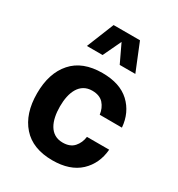

<svg xmlns="http://www.w3.org/2000/svg" viewBox="-187 -910 956 1034"><g transform="rotate(30 290.5 -393.0)"><path d="M293.9 -537.6C211.9 -537.6 149.4 -513.7 106.9 -465.3C64 -417 42.5 -350.6 42.5 -266.6C42.5 -182.6 64 -116.2 106.9 -67.9C149.4 -19.5 211.9 4.9 293.9 4.9C366.7 4.9 422.9 -14.2 463.4 -51.8C503.4 -89.4 525.9 -138.2 530.8 -197.8H392.6C389.2 -171.9 379.9 -150.4 363.8 -132.3C347.7 -114.3 324.2 -105.5 293.9 -105.5C214.4 -105.5 184.6 -178.7 184.6 -267.6C184.6 -355.5 215.3 -427.7 293.9 -427.7C324.2 -427.7 347.7 -418.9 363.8 -401.4C379.9 -383.3 389.2 -361.3 392.6 -335.4L530.8 -335C525.9 -395 503.4 -443.8 463.4 -481.4C422.9 -519 366.7 -537.6 293.9 -537.6ZM379.9 -791H215.8L147.5 -621.6H245.1L298.3 -733.9L351.6 -621.6H448.7Z"/></g></svg>

Font: Estedad Bold
Style: Regular
Weight: 700
Designer: Amin Abedi
Version: Version 7.3